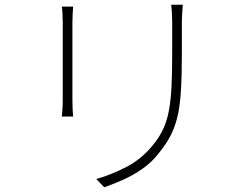

<svg xmlns="http://www.w3.org/2000/svg" viewBox="-20 -765 1040 814"><path d="M755 -745Q754 -728 752.5 -709Q751 -690 751 -669Q751 -654 751 -627.5Q751 -601 751 -575.5Q751 -550 751 -535Q751 -438 746.5 -372.5Q742 -307 730.5 -263Q719 -219 700.5 -185Q682 -151 656 -119Q625 -78 584 -49.5Q543 -21 501 -2.5Q459 16 422 29L388 -6Q452 -24 515.5 -57Q579 -90 625 -146Q653 -179 670 -214Q687 -249 695.5 -293Q704 -337 707 -396Q710 -455 710 -535Q710 -551 710 -577Q710 -603 710 -629Q710 -655 710 -669Q710 -690 709 -709Q708 -728 706 -745ZM290 -737Q289 -726 288 -704.5Q287 -683 287 -669Q287 -665 287 -641Q287 -617 287 -582.5Q287 -548 287 -508.5Q287 -469 287 -433.5Q287 -398 287 -372Q287 -346 287 -339Q287 -320 288 -300.5Q289 -281 290 -271H242Q243 -281 244.5 -299.5Q246 -318 246 -339Q246 -346 246 -372Q246 -398 246 -433.5Q246 -469 246 -508.5Q246 -548 246 -582.5Q246 -617 246 -641Q246 -665 246 -669Q246 -683 245 -704.5Q244 -726 242 -737Z"/></svg>

Font: Noto Sans SC ExtraLight
Style: Regular
Weight: 250
Designer: Ryoko NISHIZUKA 西塚涼子 (kana, bopomofo & ideographs); Paul D. Hunt (Latin, Greek & Cyrillic); Sandoll Communications 산돌커뮤니
Foundry: Adobe
Version: Version 2.004-H2;hotconv 1.0.118;makeotfexe 2.5.65603